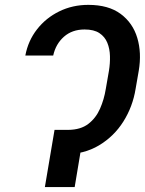

<svg xmlns="http://www.w3.org/2000/svg" viewBox="-20 -757 588 777"><path d="M223.6 -231.4H256.3Q306.6 -231.9 337.4 -255.6Q368.2 -279.3 384.8 -317.1Q401.4 -355 408.2 -397.5L420.9 -470.7Q425.8 -500.5 425 -530Q424.3 -559.6 414.3 -584Q404.3 -608.4 382.3 -623Q360.4 -637.7 322.3 -637.7Q272 -637.7 238.8 -608.4Q205.6 -579.1 195.3 -532.2H82.5Q93.8 -592.3 129.9 -638.4Q166 -684.6 219.7 -710.9Q273.4 -737.3 337.4 -737.3Q418.9 -737.3 468.3 -700.7Q517.6 -664.1 535.6 -603.5Q553.7 -543 541.5 -470.7L528.8 -397.5Q517.1 -325.2 479.2 -265.1Q441.4 -205.1 380.6 -168.7Q319.8 -132.3 237.8 -132.3H206.5ZM320.8 -231.4 282.2 0H161.6L200.7 -231.4Z"/></svg>

Font: Inter 17pt Medium
Style: Italic
Weight: 500
Italic angle: -9.3988°
Version: Version 4.001;git-66647c0bb